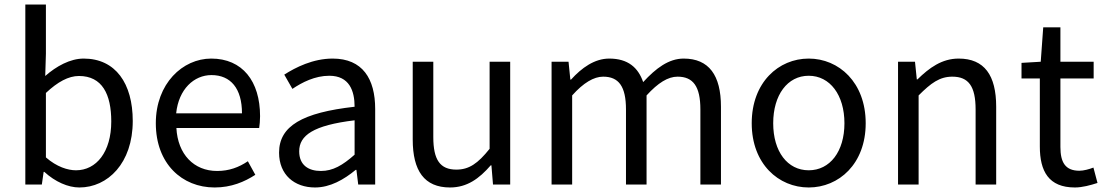

<svg xmlns="http://www.w3.org/2000/svg" viewBox="-20 -816 4887 849"><path d="M331 13C456 13 567 -94 567 -281C567 -447 491 -557 350 -557C290 -557 229 -523 180 -480L183 -578V-796H92V0H165L173 -56H176C224 -12 281 13 331 13ZM316 -63C280 -63 231 -78 183 -120V-405C235 -454 283 -480 329 -480C432 -480 472 -399 472 -279C472 -144 406 -63 316 -63Z M929 13C1003 13 1061 -12 1109 -43L1076 -103C1036 -76 993 -60 940 -60C837 -60 766 -134 760 -250H1126C1128 -263 1130 -282 1130 -302C1130 -457 1052 -557 914 -557C788 -557 669 -447 669 -271C669 -92 785 13 929 13ZM759 -315C770 -422 838 -484 915 -484C1000 -484 1050 -425 1050 -315Z M1373 13C1440 13 1501 -22 1553 -65H1556L1564 0H1639V-334C1639 -468 1583 -557 1451 -557C1364 -557 1287 -518 1237 -486L1273 -423C1316 -452 1373 -481 1436 -481C1525 -481 1548 -414 1548 -344C1317 -318 1214 -259 1214 -141C1214 -43 1282 13 1373 13ZM1399 -60C1345 -60 1303 -85 1303 -147C1303 -217 1365 -262 1548 -284V-132C1495 -85 1452 -60 1399 -60Z M1970 13C2045 13 2099 -26 2150 -85H2153L2160 0H2236V-543H2145V-158C2093 -93 2054 -66 1998 -66C1926 -66 1896 -109 1896 -210V-543H1805V-199C1805 -61 1856 13 1970 13Z M2419 0H2510V-394C2560 -450 2606 -477 2647 -477C2716 -477 2748 -434 2748 -332V0H2839V-394C2890 -450 2934 -477 2976 -477C3045 -477 3077 -434 3077 -332V0H3168V-344C3168 -483 3115 -557 3003 -557C2937 -557 2880 -514 2824 -453C2802 -517 2757 -557 2674 -557C2609 -557 2552 -516 2505 -464H2502L2494 -543H2419Z M3556 13C3689 13 3808 -91 3808 -271C3808 -452 3689 -557 3556 -557C3423 -557 3304 -452 3304 -271C3304 -91 3423 13 3556 13ZM3556 -63C3462 -63 3399 -146 3399 -271C3399 -396 3462 -481 3556 -481C3650 -481 3714 -396 3714 -271C3714 -146 3650 -63 3556 -63Z M3951 0H4042V-394C4097 -449 4135 -477 4191 -477C4263 -477 4294 -434 4294 -332V0H4385V-344C4385 -483 4333 -557 4219 -557C4145 -557 4089 -516 4037 -465H4034L4026 -543H3951Z M4733 13C4766 13 4802 3 4833 -7L4815 -75C4797 -68 4772 -61 4753 -61C4690 -61 4669 -99 4669 -166V-469H4816V-543H4669V-695H4593L4582 -543L4497 -538V-469H4578V-168C4578 -59 4617 13 4733 13Z"/></svg>

Font: Source Han Sans CN Regular
Style: Regular
Weight: 400
Designer: Ryoko NISHIZUKA (kana & ideographs); Paul D. Hunt (Latin, Greek & Cyrillic); Wenlong ZHANG (bopomofo); Sandoll Communica
Foundry: Adobe Systems Incorporated
Version: Version 1.004;PS 1.004;hotconv 1.0.82;makeotf.lib2.5.63406